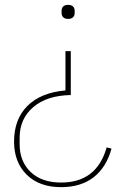

<svg xmlns="http://www.w3.org/2000/svg" viewBox="-20 -558 520 792"><path d="M288 -513V-505Q288 -493 281 -486.5Q274 -480 261 -480Q248 -480 241 -486.5Q234 -493 234 -505V-513Q234 -525 241 -531.5Q248 -538 261 -538Q274 -538 281 -531.5Q288 -525 288 -513ZM272 -166Q173 -164 117 -116Q61 -68 61 10V37Q61 108 106.5 151.5Q152 195 232 195Q379 195 420 50L440 55Q419 132 366.5 173Q314 214 232 214Q142 214 90 162.5Q38 111 38 26Q38 -66 93 -121Q148 -176 250 -185V-347H272Z"/></svg>

Font: IBM Plex Sans JP Thin
Style: Regular
Weight: 100
Designer: Mike Abbink; Paul van der Laan; Pieter van Rosmalen; Wujin Sim; Yejin Wi; Jinhee Kim; Boomi Park; Yona Kim; Kichan Ma
Foundry: Sandoll Inc.
Version: Version 1.001